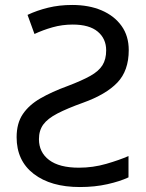

<svg xmlns="http://www.w3.org/2000/svg" viewBox="-20 -744 589 774"><path d="M271 -724Q339 -724 390 -702Q441 -680 470 -639.5Q499 -599 499 -542Q499 -459 453 -411Q407 -363 315 -330Q251 -307 211.5 -286.5Q172 -266 154.5 -242Q137 -218 137 -183Q137 -130 178 -99Q219 -68 298 -68Q355 -68 408.5 -83.5Q462 -99 498 -115V-29Q464 -13 413 -1.5Q362 10 302 10Q185 10 116 -43Q47 -96 47 -191Q47 -247 72 -284Q97 -321 143 -347.5Q189 -374 252 -397Q310 -419 344 -438Q378 -457 393 -481Q408 -505 408 -541Q408 -588 374 -616.5Q340 -645 273 -645Q231 -645 192 -634Q153 -623 119 -607L91 -684Q129 -702 174 -713Q219 -724 271 -724Z"/></svg>

Font: TSCustom
Style: Regular
Weight: 400
Designer: Monotype Design Team
Foundry: Monotype Imaging Inc.
Version: Version 2.004; ttfautohint (v1.8.3) -l 8 -r 50 -G 200 -x 14 